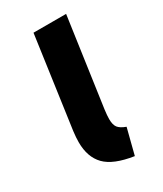

<svg xmlns="http://www.w3.org/2000/svg" viewBox="-145 -588 564 663"><g transform="rotate(-30 137.0 -257.0)"><path d="M182 -177Q179 -154 179 -140Q179 -117 187.5 -106Q196 -95 218 -87L192 15Q113 3 80.5 -30.5Q48 -64 48 -123Q48 -142 51 -166L102 -529H232Z"/></g></svg>

Font: Xgbmvzvtohvqztyvzapvmeyoton
Style: Regular
Weight: 500
Italic angle: -8°
Designer: Carrois Corporate & Edenspiekermann
Foundry: Carrois Corporate GbR & Edenspiekermann AG
Version: Version 2.001